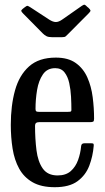

<svg xmlns="http://www.w3.org/2000/svg" viewBox="-20 -770 437 800"><path d="M25 -250Q25 -330 42.5 -393.2Q60 -456.5 101 -493.2Q142 -530 212.5 -530Q264.5 -530 296 -507.2Q327.5 -484.5 344 -447.2Q360.5 -410 366.2 -365Q372 -320 372 -275.5Q372 -265.5 368.2 -263.2Q364.5 -261 354 -261H142.5Q126 -261 126 -246.5Q126 -191.5 132 -144Q138 -96.5 158.2 -67.8Q178.5 -39 220 -39Q254.5 -39 275 -57.2Q295.5 -75.5 305.5 -103.8Q315.5 -132 318 -161Q319 -173 331.5 -173H360.5Q368 -173 369.5 -170.5Q371 -168 370.5 -162.5Q367 -119 352 -79.5Q337 -40 303 -15Q269 10 208 10Q151.5 10 115.5 -10.8Q79.5 -31.5 59.8 -67.5Q40 -103.5 32.5 -150.5Q25 -197.5 25 -250ZM142 -304H263Q273 -304 275.2 -305.5Q277.5 -307 277.5 -312Q277.5 -337 276 -366.8Q274.5 -396.5 268.5 -423.8Q262.5 -451 248.8 -468.5Q235 -486 210 -486Q176.5 -486 158.8 -460Q141 -434 134.5 -395Q128 -356 128 -316.5Q128 -309 130.5 -306.5Q133 -304 142 -304ZM158.5 -630.5 76.5 -713.5Q70 -720 68.8 -723.8Q67.5 -727.5 74.5 -733L83.5 -740Q91.5 -746.5 95.2 -745.5Q99 -744.5 107.5 -739L185.5 -688Q200.5 -678.5 212.2 -678.2Q224 -678 238.5 -688L321.5 -746Q329.5 -751.5 333.2 -750Q337 -748.5 343.5 -741.5L348.5 -737.5Q355.5 -731 356.8 -727Q358 -723 351 -716L262.5 -627Q257 -621.5 253.2 -618.2Q249.5 -615 237.5 -615H197.5Q182 -615 173.8 -619.2Q165.5 -623.5 158.5 -630.5Z"/></svg>

Font: Besley* Condensed
Style: Regular
Weight: 400
Width: 3
Designer: Owen Earl
Foundry: indestructible type*
Version: Version 3.000; ttfautohint (v1.8.3)